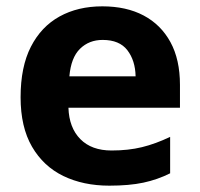

<svg xmlns="http://www.w3.org/2000/svg" viewBox="-20 -576 631 606"><path d="M303 -556Q379 -556 433.5 -527Q488 -498 518 -443Q548 -388 548 -308V-236H196Q198 -173 233.5 -137Q269 -101 332 -101Q385 -101 428 -111.5Q471 -122 517 -144V-29Q477 -9 432.5 0.5Q388 10 325 10Q243 10 180 -20.5Q117 -51 81 -113Q45 -175 45 -269Q45 -365 77.5 -428.5Q110 -492 168 -524Q226 -556 303 -556ZM304 -450Q261 -450 232.5 -422Q204 -394 199 -335H408Q407 -385 382 -417.5Q357 -450 304 -450Z"/></svg>

Font: Noto Naskh Arabic
Style: Regular
Weight: 400
Designer: Monotype Design Team, David Williams, Mohamad Dakak and Nizar Qandah
Foundry: Monotype Imaging Inc.
Version: Version 2.013